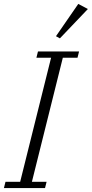

<svg xmlns="http://www.w3.org/2000/svg" viewBox="-35 -961 469 981"><path d="M-7 -32H68L226 -666H151L159 -698H369L361 -666H286L128 -32H203L195 0H-15ZM251 -776 365 -941 414 -915 271 -765Z"/></svg>

Font: IBM Plex Serif Light
Style: Italic
Weight: 300
Italic angle: -14°
Designer: Mike Abbink, Paul van der Laan, Pieter van Rosmalen
Foundry: Bold Monday
Version: Version 3.001